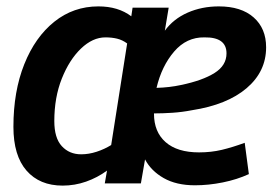

<svg xmlns="http://www.w3.org/2000/svg" viewBox="-20 -571 860 601"><path d="M176 10Q104 10 63 -37Q22 -84 22 -174Q22 -285 56 -370Q90 -455 150 -503Q210 -551 288 -551Q350 -551 391 -520L395 -547H508L496 -475Q523 -512 567.5 -531.5Q612 -551 665 -551Q735 -551 774 -516.5Q813 -482 813 -423Q813 -347 752 -295Q691 -243 581 -226Q550 -220 519.5 -218Q489 -216 462 -216V-215Q462 -158 498.5 -126Q535 -94 603 -94Q641 -94 674.5 -102Q708 -110 746 -124L759 -26Q722 -9 677.5 0Q633 9 590 9Q532 9 492.5 -13.5Q453 -36 434 -72L421 3H308L315 -37Q285 -15 249.5 -2.5Q214 10 176 10ZM620 -454Q564 -455 525 -409.5Q486 -364 470 -296Q510 -297 547 -305Q614 -319 651.5 -342.5Q689 -366 689 -404Q689 -455 620 -454ZM234 -88Q258 -88 282.5 -96Q307 -104 328 -117L378 -435Q363 -446 346.5 -450Q330 -454 310 -454Q270 -454 233.5 -419Q197 -384 173.5 -325Q150 -266 150 -192Q150 -139 173.5 -113.5Q197 -88 234 -88Z"/></svg>

Font: Georama SemiBold
Style: Italic
Weight: 600
Italic angle: -9°
Designer: Jean-Baptiste Levee
Foundry: Production Type
Version: Version 1.000